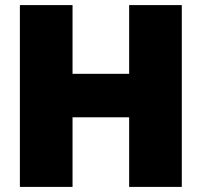

<svg xmlns="http://www.w3.org/2000/svg" viewBox="-20 -733 790 753"><path d="M58 0V-713H264.5V-443.5H486.5V-713H693V0H486.5V-273H264.5V0Z"/></svg>

Font: Commissioner ExtraBold
Style: Regular
Weight: 800
Designer: Kostas Bartsokas
Foundry: Kostas Bartsokas
Version: Version 1.000; ttfautohint (v1.8.3)